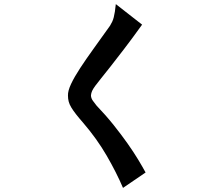

<svg xmlns="http://www.w3.org/2000/svg" viewBox="-20 -791 1040 935"><path d="M672 -671Q621 -600 582.5 -550Q544 -500 517 -465.5Q490 -431 472 -409Q454 -387 443.5 -372.5Q433 -358 428.5 -348Q424 -338 423 -327Q423 -313 432.5 -300Q442 -287 450 -277Q496 -229 533.5 -182Q571 -135 601 -92.5Q631 -50 653 -13.5Q675 23 689 49L579 124Q547 49 499.5 -33Q452 -115 385 -193Q364 -217 350 -235Q336 -253 327 -268Q318 -283 314.5 -296.5Q311 -310 311 -325Q310 -348 326 -382Q342 -416 370.5 -459.5Q399 -503 436.5 -555Q474 -607 516 -666Q522 -676 526.5 -685.5Q531 -695 534 -707Q537 -719 539.5 -734.5Q542 -750 544 -771Z"/></svg>

Font: D2Coding ligature
Style: Bold
Weight: 700
Monospace: yes
Designer: Yong-Rak Park; Jeong-Hwan Yoon; Sang-Min Lee;
Foundry: NHN Corporation
Version: Version 1.3.2; Build 20180524